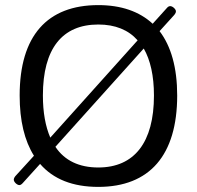

<svg xmlns="http://www.w3.org/2000/svg" viewBox="-20 -726 771 752"><path d="M365 -706C165 -706 57 -586 57 -352C57 -253 76 -175 113 -116L40 -36C36 -31 34 -26 34 -22C34 -13 47 -1 56 -1C60 -1 65 -4 70 -10L137 -84C189 -24 265 6 365 6C566 6 674 -118 674 -352C674 -461 650 -545 605 -604L663 -668C667 -673 669 -677 669 -682C669 -690 656 -702 647 -702C642 -702 638 -700 633 -694L578 -633C526 -681 455 -706 365 -706ZM365 -630C431 -630 483 -609 519 -568L177 -187C158 -231 148 -286 148 -352C148 -536 224 -630 365 -630ZM543 -536C569 -491 583 -429 583 -352C583 -168 506 -70 365 -70C290 -70 233 -97 197 -151Z"/></svg>

Font: Asap
Style: Regular
Weight: 400
Designer: Pablo Cosgaya
Foundry: Pablo Cosgaya
Version: Version 1.007;PS 001.007;hotconv 1.0.70;makeotf.lib2.5.58329